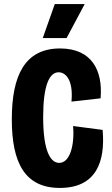

<svg xmlns="http://www.w3.org/2000/svg" viewBox="-20 -909 551 943"><path d="M307 -722 396 -889H249L190 -722ZM274 14C452 14 498 -114 484 -271L339 -290C347 -195 323 -109 271 -109C229 -109 192 -164 192 -334C192 -489 222 -554 268 -554C302 -554 341 -517 331 -410L474 -426C486 -564 430 -671 275 -671C103 -671 38 -540 38 -323C38 -111 101 14 274 14Z"/></svg>

Font: Bricolage Grotesque 10pt Condensed ExtraBold
Style: Regular
Weight: 800
Width: 3
Designer: Mathieu Triay
Foundry: Atelier Triay
Version: Version 1.000;gftools[0.9.29]